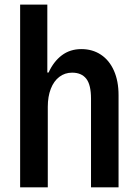

<svg xmlns="http://www.w3.org/2000/svg" viewBox="-20 -804 584 824"><path d="M66.4 -784.2H183.1V-492.7H188.5Q210 -540 245.4 -566.7Q280.8 -593.3 329.1 -593.3Q377 -593.3 413.1 -569.3Q449.2 -545.4 469 -500.7Q488.8 -456.1 488.8 -396V0H370.6V-380.4Q370.6 -440.4 350.1 -466.3Q329.6 -492.2 289.6 -492.2Q258.3 -492.2 234.6 -474.1Q210.9 -456.1 198 -422.9Q185.1 -389.6 185.1 -345.7V0H66.4Z"/></svg>

Font: Decalotype Medium
Style: Regular
Weight: 500
Designer: Alfredo Marco Pradil
Foundry: Alfredo Marco Pradil
Version: Version 1.0